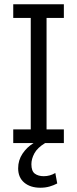

<svg xmlns="http://www.w3.org/2000/svg" viewBox="-20 -670 362 899"><path d="M248 189Q231 198 211.5 203.5Q192 209 169 209Q122 209 93.5 185Q65 161 65 118Q65 80 85.5 49.5Q106 19 137 0H42V-64H124V-586H42V-650H279V-586H198V-64H279V0H191Q155 22 141 48Q127 74 127 99Q127 131 143 143Q159 155 185 155Q214 155 239 140L248 189Z"/></svg>

Font: Zilla Slab Regular
Style: Regular
Weight: 400
Designer: Typotheque.com
Foundry: Typotheque type foundry
Version: Version 1.0; 2017